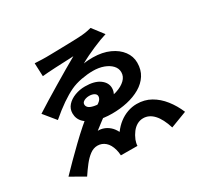

<svg xmlns="http://www.w3.org/2000/svg" viewBox="-175 -1016 1351 1299"><g transform="rotate(-30 500.0 -366.0)"><path d="M229.5 -778.3Q237.7 -778.3 253 -777.3Q268.3 -776.3 286 -775.8Q303.8 -775.3 318 -775.3Q327.9 -775.3 355.3 -775.8Q382.6 -776.3 418.6 -777.1Q454.6 -777.8 491.8 -778.8Q529 -779.8 559.3 -780.8Q589.5 -781.8 604.3 -783.6Q625.3 -785.3 645.5 -789.4Q665.8 -793.5 676.5 -796.5L743.4 -709.4Q722.7 -703.4 694.7 -692.9Q666.7 -682.4 635.5 -668.9Q604.3 -655.4 573.5 -640.5Q542.7 -625.5 517.1 -610.7Q535.8 -614 554.5 -615Q573.2 -616 589.8 -616Q663.6 -615.2 718.1 -590.5Q772.6 -565.8 802.7 -525.3Q832.9 -484.9 832.9 -435.1Q832.9 -379.9 807 -339.4Q781.1 -299 736 -272.7Q690.8 -246.5 633.8 -233.8Q576.8 -221.1 514 -221.1Q449 -221.1 396.3 -236.6Q343.6 -252 312.5 -282.3Q281.4 -312.5 281.4 -356.5Q281.4 -392 304.6 -418Q327.8 -443.9 365.4 -458.3Q403.1 -472.7 445.6 -472.7Q518.8 -472.7 559 -443.6Q599.2 -414.5 599.2 -371.7Q599.2 -343 582 -318.2Q564.7 -293.5 535.6 -275.9Q533.5 -274.9 522.5 -272.9Q511.5 -270.9 506.4 -269.1Q489.9 -259.2 466.1 -242Q442.3 -224.8 417.5 -205.4Q392.6 -186 370.7 -169.3Q394.6 -169.9 416.8 -161.9Q439.1 -153.9 459.3 -136.5Q479.6 -119 495.1 -88.9Q519.9 -122.7 550.6 -146.3Q581.3 -170 616.8 -182.6Q652.3 -195.2 688.8 -195.2Q749.2 -195.2 797.6 -167.7Q846.1 -140.3 883.8 -92.6Q921.5 -45 946.5 14.5L818.8 63.1Q795.1 -13 759.5 -51.3Q723.8 -89.6 678.2 -89.6Q652.8 -89.6 630.5 -77.1Q608.2 -64.5 591 -42Q573.7 -19.5 561.8 9.6Q558.6 18.1 555.5 30.6Q552.5 43.2 552.3 53.5L423.2 52.7Q422.2 37.9 420.7 27.9Q419.2 17.8 416.2 6.7Q404 -38.5 377.9 -61Q351.7 -83.5 317.9 -83.5Q286.7 -83.5 258.5 -62.5Q230.4 -41.5 204.5 -8.2Q178.7 25.1 153.5 63L44.1 0.3Q78.2 -35.5 121.2 -78.6Q164.1 -121.7 209.2 -165.2Q254.3 -208.7 296.7 -245.9Q339.1 -283.1 372.1 -306.6Q375.9 -307.6 387.1 -307.2Q398.3 -306.8 410.2 -307.3Q422.2 -307.8 426.5 -307.8Q452.1 -318.7 466.4 -329.3Q480.7 -339.8 486.2 -350Q491.8 -360.1 491.8 -370.1Q491.8 -385.1 476.5 -394.1Q461.3 -403.2 436.5 -403.2Q423.9 -403.2 410.8 -399.4Q397.7 -395.6 389.2 -387.9Q380.6 -380.1 380.6 -368.2Q380.6 -354.8 391.8 -344Q403.1 -333.1 432.2 -327Q461.4 -320.9 514.2 -320.9Q567.6 -320.9 611.3 -335.3Q654.9 -349.6 681 -374.7Q707.2 -399.8 707.2 -433.3Q707.2 -463.3 685.5 -486.6Q663.9 -509.8 627.1 -523.4Q590.3 -536.9 543.9 -536.9Q501.4 -536.9 453.1 -527.9Q404.8 -518.8 367 -501Q327.1 -482.2 278.1 -448.7Q229.2 -415.1 173.6 -367.3L98.3 -459.4Q134.6 -483.2 184.1 -513.4Q233.6 -543.6 286.9 -575.8Q340.3 -608 390.8 -637.5Q441.3 -666.9 480.3 -689Q469.3 -688.3 446.7 -687.3Q424.1 -686.3 395.2 -685.1Q366.3 -684 336.6 -682.5Q306.9 -681 279.6 -679.1Q252.3 -677.3 233.8 -675.3Z"/></g></svg>

Font: Noto Sans SC Thin
Style: Regular
Weight: 100
Designer: Ryoko NISHIZUKA 西塚涼子 (kana, bopomofo & ideographs); Paul D. Hunt (Latin, Greek & Cyrillic); Sandoll Communications 산돌커뮤니
Foundry: Adobe
Version: Version 2.004-H2;hotconv 1.0.118;makeotfexe 2.5.65603